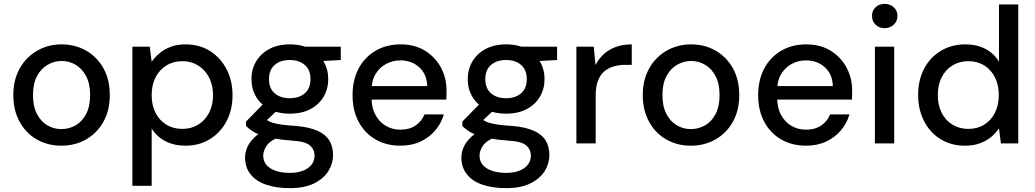

<svg xmlns="http://www.w3.org/2000/svg" viewBox="-20 -743 5365 995"><path d="M298 12Q227 12 170.5 -20.5Q114 -53 81.5 -112.5Q49 -172 49 -250Q49 -329 82 -388Q115 -447 172 -480Q229 -513 299 -513Q371 -513 427.5 -480Q484 -447 516.5 -388.5Q549 -330 549 -250Q549 -171 516 -112Q483 -53 426 -20.5Q369 12 298 12ZM298 -74Q338 -74 372 -93.5Q406 -113 426.5 -152.5Q447 -192 447 -250Q447 -309 426.5 -348Q406 -387 372.5 -407Q339 -427 299 -427Q261 -427 226.5 -407Q192 -387 171.5 -348Q151 -309 151 -250Q151 -192 171.5 -152.5Q192 -113 225.5 -93.5Q259 -74 298 -74Z M666 220V-501H756L766 -423Q782 -446 806 -466.5Q830 -487 863.5 -500Q897 -513 942 -513Q1014 -513 1068.5 -478.5Q1123 -444 1154 -384.5Q1185 -325 1185 -249Q1185 -174 1154 -115Q1123 -56 1068 -22Q1013 12 941 12Q882 12 837 -11.5Q792 -35 766 -77V220ZM925 -75Q971 -75 1007 -97Q1043 -119 1063.5 -158.5Q1084 -198 1084 -250Q1084 -302 1063.5 -341.5Q1043 -381 1007 -403.5Q971 -426 925 -426Q878 -426 842 -403.5Q806 -381 786 -342Q766 -303 766 -250Q766 -198 786 -158.5Q806 -119 842 -97Q878 -75 925 -75Z M1482 232Q1413 232 1360.5 214.5Q1308 197 1279 161Q1250 125 1250 73Q1250 46 1262 19Q1274 -8 1301 -33.5Q1328 -59 1373 -78L1429 -34Q1379 -14 1361.5 12.5Q1344 39 1344 63Q1344 93 1362 113Q1380 133 1411.5 143Q1443 153 1482 153Q1521 153 1549.5 142Q1578 131 1594 111Q1610 91 1610 64Q1610 32 1586.5 11Q1563 -10 1496 -14Q1439 -18 1399.5 -25.5Q1360 -33 1332.5 -42.5Q1305 -52 1286.5 -64.5Q1268 -77 1255 -90V-113L1355 -215L1435 -188L1327 -87L1348 -131Q1359 -124 1369 -117.5Q1379 -111 1396 -106Q1413 -101 1441.5 -97Q1470 -93 1517 -90Q1584 -84 1626 -65Q1668 -46 1687 -14.5Q1706 17 1706 61Q1706 104 1682 143Q1658 182 1608.5 207Q1559 232 1482 232ZM1482 -154Q1419 -154 1374.5 -178Q1330 -202 1306.5 -242.5Q1283 -283 1283 -333Q1283 -383 1306.5 -423.5Q1330 -464 1374.5 -488.5Q1419 -513 1482 -513Q1545 -513 1589.5 -488.5Q1634 -464 1657.5 -423.5Q1681 -383 1681 -333Q1681 -283 1657.5 -242.5Q1634 -202 1589.5 -178Q1545 -154 1482 -154ZM1482 -234Q1530 -234 1559.5 -259.5Q1589 -285 1589 -333Q1589 -381 1559.5 -406.5Q1530 -432 1482 -432Q1433 -432 1403.5 -406.5Q1374 -381 1374 -333Q1374 -285 1403.5 -259.5Q1433 -234 1482 -234ZM1563 -422 1539 -501H1746V-432Z M2055 12Q1982 12 1926 -20.5Q1870 -53 1838.5 -112Q1807 -171 1807 -249Q1807 -328 1838 -387Q1869 -446 1925.5 -479.5Q1982 -513 2056 -513Q2130 -513 2183 -480Q2236 -447 2265 -393Q2294 -339 2294 -274Q2294 -264 2294 -252.5Q2294 -241 2293 -227H1880V-297H2194Q2192 -359 2152.5 -394.5Q2113 -430 2055 -430Q2015 -430 1980.5 -411.5Q1946 -393 1925.5 -358Q1905 -323 1905 -269V-241Q1905 -186 1925.5 -148Q1946 -110 1980 -90.5Q2014 -71 2054 -71Q2102 -71 2133.5 -92.5Q2165 -114 2180 -150H2280Q2267 -104 2236 -67.5Q2205 -31 2159.5 -9.5Q2114 12 2055 12Z M2603 232Q2534 232 2481.5 214.5Q2429 197 2400 161Q2371 125 2371 73Q2371 46 2383 19Q2395 -8 2422 -33.5Q2449 -59 2494 -78L2550 -34Q2500 -14 2482.5 12.5Q2465 39 2465 63Q2465 93 2483 113Q2501 133 2532.5 143Q2564 153 2603 153Q2642 153 2670.5 142Q2699 131 2715 111Q2731 91 2731 64Q2731 32 2707.5 11Q2684 -10 2617 -14Q2560 -18 2520.5 -25.5Q2481 -33 2453.5 -42.5Q2426 -52 2407.5 -64.5Q2389 -77 2376 -90V-113L2476 -215L2556 -188L2448 -87L2469 -131Q2480 -124 2490 -117.5Q2500 -111 2517 -106Q2534 -101 2562.5 -97Q2591 -93 2638 -90Q2705 -84 2747 -65Q2789 -46 2808 -14.5Q2827 17 2827 61Q2827 104 2803 143Q2779 182 2729.5 207Q2680 232 2603 232ZM2603 -154Q2540 -154 2495.5 -178Q2451 -202 2427.5 -242.5Q2404 -283 2404 -333Q2404 -383 2427.5 -423.5Q2451 -464 2495.5 -488.5Q2540 -513 2603 -513Q2666 -513 2710.5 -488.5Q2755 -464 2778.5 -423.5Q2802 -383 2802 -333Q2802 -283 2778.5 -242.5Q2755 -202 2710.5 -178Q2666 -154 2603 -154ZM2603 -234Q2651 -234 2680.5 -259.5Q2710 -285 2710 -333Q2710 -381 2680.5 -406.5Q2651 -432 2603 -432Q2554 -432 2524.5 -406.5Q2495 -381 2495 -333Q2495 -285 2524.5 -259.5Q2554 -234 2603 -234ZM2684 -422 2660 -501H2867V-432Z M2967 0V-501H3057L3066 -406Q3083 -439 3109.5 -463Q3136 -487 3172 -500Q3208 -513 3254 -513V-407H3222Q3190 -407 3161.5 -399Q3133 -391 3112 -373.5Q3091 -356 3079 -325Q3067 -294 3067 -247V0Z M3560 12Q3489 12 3432.5 -20.5Q3376 -53 3343.5 -112.5Q3311 -172 3311 -250Q3311 -329 3344 -388Q3377 -447 3434 -480Q3491 -513 3561 -513Q3633 -513 3689.5 -480Q3746 -447 3778.5 -388.5Q3811 -330 3811 -250Q3811 -171 3778 -112Q3745 -53 3688 -20.5Q3631 12 3560 12ZM3560 -74Q3600 -74 3634 -93.5Q3668 -113 3688.5 -152.5Q3709 -192 3709 -250Q3709 -309 3688.5 -348Q3668 -387 3634.5 -407Q3601 -427 3561 -427Q3523 -427 3488.5 -407Q3454 -387 3433.5 -348Q3413 -309 3413 -250Q3413 -192 3433.5 -152.5Q3454 -113 3487.5 -93.5Q3521 -74 3560 -74Z M4157 12Q4084 12 4028 -20.5Q3972 -53 3940.5 -112Q3909 -171 3909 -249Q3909 -328 3940 -387Q3971 -446 4027.5 -479.5Q4084 -513 4158 -513Q4232 -513 4285 -480Q4338 -447 4367 -393Q4396 -339 4396 -274Q4396 -264 4396 -252.5Q4396 -241 4395 -227H3982V-297H4296Q4294 -359 4254.5 -394.5Q4215 -430 4157 -430Q4117 -430 4082.5 -411.5Q4048 -393 4027.5 -358Q4007 -323 4007 -269V-241Q4007 -186 4027.5 -148Q4048 -110 4082 -90.5Q4116 -71 4156 -71Q4204 -71 4235.5 -92.5Q4267 -114 4282 -150H4382Q4369 -104 4338 -67.5Q4307 -31 4261.5 -9.5Q4216 12 4157 12Z M4514 0V-501H4614V0ZM4564 -597Q4536 -597 4517.5 -615Q4499 -633 4499 -661Q4499 -688 4517.5 -705.5Q4536 -723 4564 -723Q4592 -723 4611.5 -705.5Q4631 -688 4631 -661Q4631 -633 4611.5 -615Q4592 -597 4564 -597Z M4981 12Q4909 12 4854 -22Q4799 -56 4768.5 -116Q4738 -176 4738 -251Q4738 -327 4768.5 -386Q4799 -445 4855 -479Q4911 -513 4983 -513Q5042 -513 5087 -489.5Q5132 -466 5157 -423V-720H5257V0H5167L5157 -78Q5142 -55 5118 -34.5Q5094 -14 5060 -1Q5026 12 4981 12ZM4998 -75Q5045 -75 5080.5 -97Q5116 -119 5136 -158.5Q5156 -198 5156 -250Q5156 -303 5136 -342.5Q5116 -382 5080.5 -404Q5045 -426 4998 -426Q4952 -426 4916 -404Q4880 -382 4860 -342.5Q4840 -303 4840 -250Q4840 -198 4860 -158.5Q4880 -119 4916 -97Q4952 -75 4998 -75Z"/></svg>

Font: DMSans_18ptMedium
Style: Regular
Weight: 500
Designer: Colophon Foundry, Jonny Pinhorn
Foundry: Colophon Foundry
Version: Version 4.004;gftools[0.9.30]